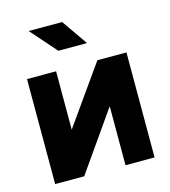

<svg xmlns="http://www.w3.org/2000/svg" viewBox="-108 -810 793 897"><g transform="rotate(-15 288.5 -361.5)"><path d="M388.2 -507.8H528.8V0H388.2V-285.2L188.5 0H47.9V-507.8H188.5V-225.6ZM223.6 -597.7 113.3 -722.7H275.4L362.3 -597.7Z"/></g></svg>

Font: Giphurs
Style: Bold
Weight: 700
Version: Version 0.920; ttfautohint (v1.8.4.7-5d5b)